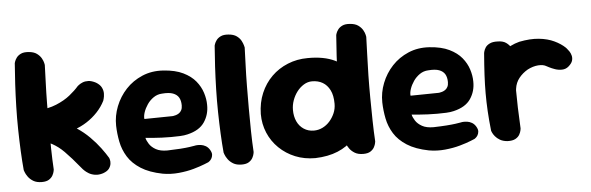

<svg xmlns="http://www.w3.org/2000/svg" viewBox="-45 -794 2938 955"><g transform="rotate(-5 1423.5 -317.0)"><path d="M438 -17Q416 -10 397.5 -13Q379 -16 366 -24Q353 -32 346 -39Q339 -46 339 -46Q312 -79 292 -101.5Q272 -124 257 -139Q242 -154 228 -164.5Q214 -175 199.5 -183Q185 -191 166 -200L137 -356Q194 -360 235 -377Q276 -394 304 -416.5Q332 -439 350 -460Q350 -460 357 -465.5Q364 -471 376 -476Q388 -481 404.5 -480.5Q421 -480 442 -469Q462 -457 469.5 -441.5Q477 -426 476.5 -411Q476 -396 473 -386Q470 -376 470 -376Q455 -346 431 -320.5Q407 -295 377.5 -276Q348 -257 316.5 -246.5Q285 -236 256 -234L252 -283Q292 -273 326.5 -250.5Q361 -228 390 -199Q419 -170 440.5 -141Q462 -112 475 -90Q475 -90 477.5 -81.5Q480 -73 478.5 -61Q477 -49 468.5 -37Q460 -25 438 -17ZM131 0Q105 0 88.5 -10Q72 -20 62.5 -33.5Q53 -47 49.5 -57Q46 -67 46 -67Q42 -110 39.5 -162Q37 -214 36 -270.5Q35 -327 36.5 -384.5Q38 -442 41 -497Q44 -552 48 -601Q48 -601 50.5 -609Q53 -617 60.5 -627.5Q68 -638 82.5 -645Q97 -652 121 -650Q147 -648 162 -637Q177 -626 184.5 -612.5Q192 -599 194 -589Q196 -579 196 -579Q195 -541 193 -491.5Q191 -442 190.5 -387Q190 -332 190 -274.5Q190 -217 191 -161.5Q192 -106 195 -57Q195 -57 193.5 -48.5Q192 -40 186 -28.5Q180 -17 167 -8.5Q154 0 131 0Z M733 11Q667 -2 625.5 -28.5Q584 -55 562 -90.5Q540 -126 532 -166.5Q524 -207 523 -247Q522 -296 540.5 -343Q559 -390 593 -426.5Q627 -463 675 -483.5Q723 -504 781 -500Q840 -496 879 -477Q918 -458 940.5 -430.5Q963 -403 973 -371.5Q983 -340 983 -311Q984 -263 958.5 -225Q933 -187 873 -173Q857 -169 835.5 -168Q814 -167 790.5 -167Q767 -167 744 -168Q721 -169 703 -170.5Q685 -172 674 -173Q663 -174 663 -174Q666 -160 677 -143Q688 -126 709.5 -114Q731 -102 766 -102Q804 -103 831.5 -105Q859 -107 876.5 -109.5Q894 -112 902 -113.5Q910 -115 910 -115Q910 -115 917 -115.5Q924 -116 935.5 -114.5Q947 -113 958.5 -106.5Q970 -100 978 -87Q987 -72 986 -61Q985 -50 980 -42Q975 -34 969.5 -30Q964 -26 964 -26Q964 -26 943 -17.5Q922 -9 888.5 0.5Q855 10 814 14Q773 18 733 11ZM666 -268 806 -270Q806 -270 811 -270.5Q816 -271 824 -273.5Q832 -276 839.5 -281Q847 -286 852 -295.5Q857 -305 857 -319Q857 -343 848 -358.5Q839 -374 819 -381.5Q799 -389 764 -386Q741 -385 722 -372Q703 -359 690 -340Q677 -321 670.5 -301.5Q664 -282 666 -268Z M1129 0Q1103 0 1086.5 -10Q1070 -20 1060.5 -33.5Q1051 -47 1047.5 -57Q1044 -67 1044 -67Q1040 -110 1037.5 -162Q1035 -214 1034 -270.5Q1033 -327 1034.5 -384.5Q1036 -442 1039 -497Q1042 -552 1046 -601Q1046 -601 1048.5 -609Q1051 -617 1058.5 -627.5Q1066 -638 1080.5 -645Q1095 -652 1119 -650Q1145 -648 1160 -637Q1175 -626 1182 -612.5Q1189 -599 1191.5 -589Q1194 -579 1194 -579Q1193 -541 1191 -491.5Q1189 -442 1188.5 -387Q1188 -332 1188 -274.5Q1188 -217 1189 -161.5Q1190 -106 1193 -57Q1193 -57 1191.5 -48.5Q1190 -40 1184 -28.5Q1178 -17 1165 -8.5Q1152 0 1129 0Z M1496 0Q1442 0 1396.5 -18.5Q1351 -37 1316.5 -70.5Q1282 -104 1263.5 -148Q1245 -192 1245 -242Q1246 -299 1266 -346Q1286 -393 1320.5 -427Q1355 -461 1401.5 -480Q1448 -499 1501 -499Q1582 -500 1637 -473.5Q1692 -447 1720.5 -391.5Q1749 -336 1749 -250Q1749 -200 1734 -155.5Q1719 -111 1688 -76.5Q1657 -42 1609 -22Q1561 -2 1496 0ZM1501 -137Q1524 -137 1544.5 -147Q1565 -157 1580.5 -174.5Q1596 -192 1605.5 -214Q1615 -236 1615 -261Q1615 -303 1601.5 -329.5Q1588 -356 1565.5 -369Q1543 -382 1513 -382Q1491 -382 1471.5 -370Q1452 -358 1437.5 -339Q1423 -320 1414.5 -296.5Q1406 -273 1406 -248Q1406 -216 1417.5 -191Q1429 -166 1451 -151.5Q1473 -137 1501 -137ZM1736 0Q1710 0 1693.5 -10Q1677 -20 1667.5 -33.5Q1658 -47 1654.5 -57Q1651 -67 1651 -67Q1647 -110 1644.5 -162Q1642 -214 1641 -270.5Q1640 -327 1641.5 -384.5Q1643 -442 1646 -497Q1649 -552 1653 -601Q1653 -601 1655.5 -609Q1658 -617 1665.5 -627.5Q1673 -638 1687.5 -645Q1702 -652 1726 -650Q1752 -648 1767 -637Q1782 -626 1789.5 -612.5Q1797 -599 1799 -589Q1801 -579 1801 -579Q1800 -541 1798 -491.5Q1796 -442 1795 -387Q1794 -332 1794.5 -274.5Q1795 -217 1796 -161.5Q1797 -106 1800 -57Q1800 -57 1798.5 -48.5Q1797 -40 1791 -28.5Q1785 -17 1772 -8.5Q1759 0 1736 0Z M2062 11Q1996 -2 1954.5 -28.5Q1913 -55 1891 -90.5Q1869 -126 1861 -166.5Q1853 -207 1852 -247Q1851 -296 1869.5 -343Q1888 -390 1922 -426.5Q1956 -463 2004 -483.5Q2052 -504 2110 -500Q2169 -496 2208 -477Q2247 -458 2269.5 -430.5Q2292 -403 2302 -371.5Q2312 -340 2312 -311Q2313 -263 2287.5 -225Q2262 -187 2202 -173Q2186 -169 2164.5 -168Q2143 -167 2119.5 -167Q2096 -167 2073 -168Q2050 -169 2032 -170.5Q2014 -172 2003 -173Q1992 -174 1992 -174Q1995 -160 2006 -143Q2017 -126 2038.5 -114Q2060 -102 2095 -102Q2133 -103 2160.5 -105Q2188 -107 2205.5 -109.5Q2223 -112 2231 -113.5Q2239 -115 2239 -115Q2239 -115 2246 -115.5Q2253 -116 2264.5 -114.5Q2276 -113 2287.5 -106.5Q2299 -100 2307 -87Q2316 -72 2315 -61Q2314 -50 2309 -42Q2304 -34 2298.5 -30Q2293 -26 2293 -26Q2293 -26 2272 -17.5Q2251 -9 2217.5 0.5Q2184 10 2143 14Q2102 18 2062 11ZM1995 -268 2135 -270Q2135 -270 2140 -270.5Q2145 -271 2153 -273.5Q2161 -276 2168.5 -281Q2176 -286 2181 -295.5Q2186 -305 2186 -319Q2186 -343 2177 -358.5Q2168 -374 2148 -381.5Q2128 -389 2093 -386Q2070 -385 2051 -372Q2032 -359 2019 -340Q2006 -321 1999.5 -301.5Q1993 -282 1995 -268Z M2446 -70Q2426 -68 2415 -80.5Q2404 -93 2399 -110.5Q2394 -128 2393 -141.5Q2392 -155 2392 -155Q2386 -182 2383.5 -197.5Q2381 -213 2381.5 -222.5Q2382 -232 2383.5 -241.5Q2385 -251 2385 -265Q2389 -324 2412 -370Q2435 -416 2473 -446Q2511 -476 2557 -488Q2612 -499 2655.5 -494.5Q2699 -490 2731.5 -474.5Q2764 -459 2785 -439Q2785 -439 2790 -433.5Q2795 -428 2801.5 -418.5Q2808 -409 2811 -396.5Q2814 -384 2810 -371Q2806 -358 2790 -344Q2776 -332 2757.5 -331.5Q2739 -331 2722 -337Q2705 -343 2693.5 -349Q2682 -355 2682 -355Q2666 -365 2640 -363Q2614 -361 2587 -347Q2561 -332 2543 -309.5Q2525 -287 2521 -257Q2518 -234 2516.5 -216.5Q2515 -199 2514 -184Q2513 -169 2513 -152.5Q2513 -136 2514 -114Q2514 -114 2509 -104Q2504 -94 2489.5 -83.5Q2475 -73 2446 -70ZM2455 -1Q2433 -3 2418.5 -11.5Q2404 -20 2395 -31Q2386 -42 2382.5 -50.5Q2379 -59 2379 -59Q2373 -113 2370.5 -158.5Q2368 -204 2368 -247Q2368 -290 2370.5 -338.5Q2373 -387 2378 -448Q2378 -448 2380 -456Q2382 -464 2388.5 -474.5Q2395 -485 2410 -492.5Q2425 -500 2449 -499Q2476 -499 2491.5 -488Q2507 -477 2514.5 -463.5Q2522 -450 2524.5 -440Q2527 -430 2527 -430Q2523 -381 2521.5 -338Q2520 -295 2520 -252.5Q2520 -210 2521.5 -162.5Q2523 -115 2526 -58Q2526 -58 2524.5 -49Q2523 -40 2516.5 -28Q2510 -16 2495.5 -8Q2481 0 2455 -1Z"/></g></svg>

Font: Sour Gummy
Style: Bold
Weight: 700
Designer: Stefie Justprince
Foundry: Eifetstype
Version: Version 1.000